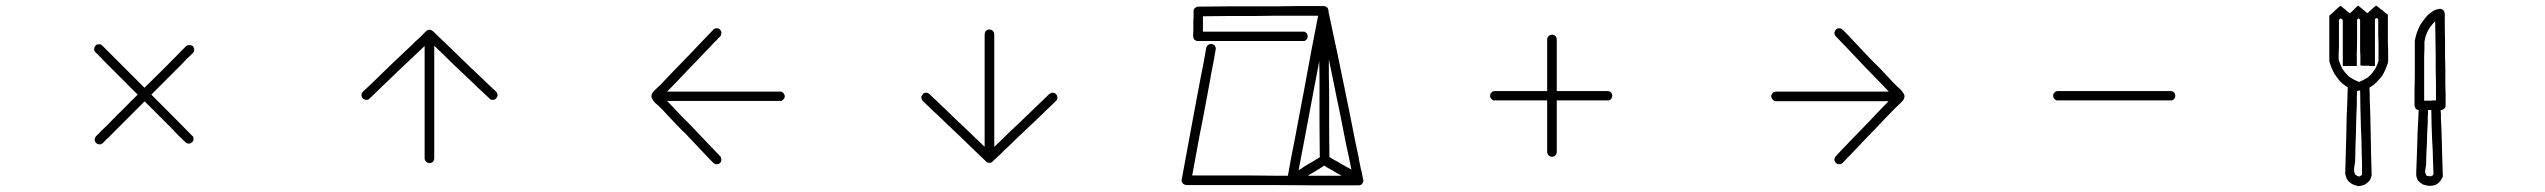

<svg xmlns="http://www.w3.org/2000/svg" viewBox="-20 -840 9040 682"><path d="M345.7 -332Q343.8 -330.1 340.8 -329.1Q338.9 -328.1 335.9 -327.1Q335 -327.1 334 -327.1Q332 -327.1 331.1 -327.1Q328.1 -328.1 326.2 -329.1Q323.2 -330.1 321.3 -332Q319.3 -334 318.4 -335.9Q317.4 -338.9 316.4 -341.8Q316.4 -343.8 316.4 -346.7Q317.4 -349.6 318.4 -351.6Q319.3 -354.5 321.3 -356.4Q332 -366.2 341.8 -377Q352.5 -386.7 363.3 -397.5Q371.1 -406.2 378.9 -414.1Q387.7 -421.9 395.5 -430.7Q420.9 -455.1 445.3 -480.5Q470.7 -504.9 495.1 -530.3Q532.2 -566.4 568.4 -602.5Q604.5 -638.7 640.6 -675.8Q642.6 -676.8 645.5 -678.7Q647.5 -679.7 650.4 -679.7Q652.3 -680.7 655.3 -679.7Q658.2 -679.7 660.2 -678.7Q663.1 -677.7 665 -675.8Q667 -673.8 668 -670.9Q668.9 -668.9 669.9 -666Q669.9 -664.1 669.9 -663.1Q669.9 -662.1 669.9 -661.1Q668.9 -658.2 668 -655.3Q667 -653.3 665 -651.4Q653.3 -639.6 641.6 -628.9Q630.9 -617.2 619.1 -605.5Q594.7 -581.1 569.3 -555.7Q544.9 -531.2 519.5 -505.9Q495.1 -481.4 469.7 -456.1Q445.3 -431.6 419.9 -406.2Q412.1 -398.4 403.3 -389.6Q395.5 -381.8 386.7 -373Q377 -363.3 366.2 -352.5Q355.5 -342.8 345.7 -332ZM319.3 -654.3Q317.4 -656.2 316.4 -658.2Q314.5 -661.1 314.5 -663.1Q314.5 -664.1 314.5 -665Q314.5 -667 314.5 -668.9Q315.4 -671.9 316.4 -673.8Q317.4 -675.8 319.3 -677.7Q321.3 -679.7 323.2 -681.6Q326.2 -682.6 329.1 -682.6Q330.1 -682.6 332 -682.6Q333 -682.6 334 -682.6Q336.9 -682.6 338.9 -681.6Q341.8 -679.7 343.8 -677.7Q353.5 -668 364.3 -657.2Q374 -647.5 384.8 -636.7Q392.6 -628.9 401.4 -620.1Q409.2 -612.3 418 -603.5Q442.4 -579.1 467.8 -553.7Q492.2 -529.3 517.6 -503.9Q553.7 -467.8 589.8 -431.6Q626 -395.5 662.1 -358.4Q664.1 -357.4 666 -354.5Q667 -352.5 667 -349.6Q668 -346.7 667 -343.8Q667 -341.8 666 -338.9Q664.1 -336.9 662.1 -335Q660.2 -333 658.2 -332Q656.2 -330.1 653.3 -330.1Q650.4 -330.1 647.5 -330.1Q645.5 -330.1 642.6 -332Q640.6 -333 638.7 -335Q627 -346.7 615.2 -357.4Q604.5 -369.1 592.8 -380.9Q568.4 -405.3 543 -430.7Q518.6 -455.1 493.2 -480.5Q468.8 -504.9 443.4 -529.3Q418.9 -554.7 393.6 -579.1Q385.7 -587.9 377 -595.7Q369.1 -604.5 360.4 -612.3Q350.6 -623 339.8 -633.8Q330.1 -643.6 319.3 -654.3Z M1494.1 -729.5Q1495.1 -730.5 1496.1 -731.4Q1498 -732.4 1499 -732.4Q1501 -733.4 1502 -733.4Q1503.9 -734.4 1505.9 -734.4Q1506.8 -734.4 1508.8 -733.4Q1510.7 -733.4 1511.7 -732.4Q1514.6 -731.4 1515.6 -730.5Q1517.6 -729.5 1517.6 -729.5Q1543 -705.1 1568.4 -680.7Q1593.8 -656.2 1619.1 -631.8Q1636.7 -615.2 1654.3 -597.7Q1671.9 -581.1 1689.5 -564.5Q1703.1 -551.8 1715.8 -539.1Q1728.5 -527.3 1742.2 -514.6Q1744.1 -512.7 1745.1 -509.8Q1746.1 -507.8 1747.1 -504.9Q1747.1 -503.9 1747.1 -502Q1747.1 -501 1747.1 -500Q1747.1 -497.1 1745.1 -495.1Q1744.1 -492.2 1742.2 -490.2Q1740.2 -488.3 1738.3 -487.3Q1736.3 -486.3 1733.4 -485.4Q1730.5 -485.4 1727.5 -485.4Q1725.6 -485.4 1722.7 -486.3Q1720.7 -488.3 1718.8 -490.2Q1710.9 -497.1 1704.1 -503.9Q1696.3 -510.7 1689.5 -517.6Q1683.6 -523.4 1677.7 -528.3Q1671.9 -534.2 1666 -540Q1648.4 -556.6 1630.9 -573.2Q1613.3 -589.8 1595.7 -606.4Q1573.2 -628.9 1550.8 -650.4Q1528.3 -671.9 1505.9 -693.4Q1495.1 -683.6 1485.4 -673.8Q1475.6 -664.1 1464.8 -654.3Q1447.3 -637.7 1429.7 -621.1Q1412.1 -604.5 1394.5 -587.9Q1369.1 -563.5 1343.8 -539.1Q1318.4 -514.6 1293 -490.2Q1291 -488.3 1288.1 -486.3Q1286.1 -485.4 1283.2 -485.4Q1280.3 -485.4 1278.3 -485.4Q1275.4 -486.3 1273.4 -487.3Q1270.5 -488.3 1268.6 -490.2Q1266.6 -492.2 1265.6 -495.1Q1264.6 -497.1 1264.6 -500Q1263.7 -501 1263.7 -502Q1263.7 -503.9 1264.6 -504.9Q1264.6 -507.8 1265.6 -509.8Q1267.6 -512.7 1269.5 -514.6Q1277.3 -522.5 1285.2 -529.3Q1293 -537.1 1301.8 -544.9Q1319.3 -561.5 1335.9 -578.1Q1353.5 -595.7 1371.1 -612.3Q1388.7 -628.9 1406.2 -645.5Q1423.8 -662.1 1441.4 -678.7Q1447.3 -684.6 1453.1 -690.4Q1459 -696.3 1464.8 -701.2Q1471.7 -708 1479.5 -714.8Q1486.3 -722.7 1494.1 -729.5ZM1522.5 -277.3Q1522.5 -274.4 1521.5 -272.5Q1520.5 -269.5 1519.5 -267.6Q1517.6 -265.6 1515.6 -263.7Q1513.7 -261.7 1510.7 -261.7Q1508.8 -260.7 1505.9 -260.7Q1502.9 -260.7 1500 -261.7Q1498 -261.7 1496.1 -263.7Q1493.2 -265.6 1492.2 -267.6Q1490.2 -269.5 1489.3 -272.5Q1488.3 -274.4 1488.3 -277.3Q1488.3 -292 1488.3 -305.7Q1488.3 -320.3 1488.3 -334Q1488.3 -345.7 1488.3 -357.4Q1488.3 -368.2 1488.3 -379.9Q1488.3 -414.1 1488.3 -448.2Q1488.3 -482.4 1488.3 -516.6Q1488.3 -567.4 1488.3 -617.2Q1488.3 -667 1488.3 -716.8Q1488.3 -719.7 1489.3 -721.7Q1490.2 -724.6 1492.2 -726.6Q1493.2 -729.5 1496.1 -730.5Q1498 -732.4 1500 -733.4Q1502.9 -734.4 1505.9 -734.4Q1508.8 -734.4 1510.7 -733.4Q1513.7 -732.4 1515.6 -730.5Q1517.6 -729.5 1519.5 -726.6Q1520.5 -724.6 1521.5 -721.7Q1522.5 -719.7 1522.5 -716.8Q1522.5 -701.2 1522.5 -685.5Q1522.5 -669.9 1522.5 -654.3Q1522.5 -620.1 1522.5 -585.9Q1522.5 -551.8 1522.5 -516.6Q1522.5 -482.4 1522.5 -448.2Q1522.5 -414.1 1522.5 -379.9Q1522.5 -368.2 1522.5 -357.4Q1522.5 -345.7 1522.5 -334Q1522.5 -320.3 1522.5 -305.7Q1522.5 -292 1522.5 -277.3Z M2334 -498Q2343.8 -488.3 2353.5 -477.5Q2363.3 -467.8 2373 -457Q2389.6 -439.5 2406.2 -421.9Q2423.8 -405.3 2440.4 -387.7Q2464.8 -361.3 2489.3 -335.9Q2513.7 -310.5 2538.1 -285.2Q2540 -283.2 2541 -281.2Q2542 -278.3 2542 -275.4Q2543 -273.4 2542 -270.5Q2542 -267.6 2541 -265.6Q2539.1 -262.7 2537.1 -260.7Q2535.2 -258.8 2533.2 -257.8Q2530.3 -256.8 2528.3 -256.8Q2526.4 -256.8 2525.4 -256.8Q2524.4 -256.8 2522.5 -256.8Q2519.5 -256.8 2517.6 -258.8Q2514.6 -259.8 2513.7 -261.7Q2505.9 -269.5 2498 -277.3Q2490.2 -286.1 2482.4 -293.9Q2465.8 -311.5 2449.2 -329.1Q2432.6 -346.7 2416 -364.3Q2398.4 -380.9 2381.8 -398.4Q2365.2 -416 2348.6 -433.6Q2342.8 -439.5 2337.9 -445.3Q2332 -451.2 2326.2 -457Q2319.3 -464.8 2311.5 -470.7Q2302.7 -477.5 2298.8 -486.3Q2289.1 -504.9 2304.7 -518.6Q2320.3 -533.2 2329.1 -542Q2345.7 -559.6 2362.3 -577.1Q2379.9 -594.7 2396.5 -612.3Q2413.1 -629.9 2429.7 -646.5Q2446.3 -664.1 2462.9 -681.6Q2475.6 -695.3 2488.3 -708Q2501 -721.7 2513.7 -734.4Q2514.6 -736.3 2517.6 -737.3Q2519.5 -739.3 2522.5 -739.3Q2524.4 -739.3 2525.4 -739.3Q2526.4 -739.3 2528.3 -739.3Q2530.3 -739.3 2533.2 -738.3Q2535.2 -737.3 2537.1 -735.4Q2539.1 -733.4 2541 -730.5Q2542 -728.5 2542 -725.6Q2543 -722.7 2542 -720.7Q2542 -717.8 2541 -714.8Q2540 -712.9 2538.1 -710.9Q2531.2 -704.1 2524.4 -696.3Q2516.6 -689.5 2509.8 -681.6Q2504.9 -675.8 2499 -669.9Q2493.2 -664.1 2487.3 -658.2Q2470.7 -640.6 2454.1 -623Q2437.5 -605.5 2420.9 -588.9Q2404.3 -571.3 2387.7 -553.7Q2370.1 -536.1 2353.5 -518.6Q2348.6 -513.7 2343.8 -507.8Q2338.9 -502.9 2334 -498ZM2750 -514.6Q2752.9 -514.6 2755.9 -514.6Q2757.8 -513.7 2759.8 -511.7Q2762.7 -510.7 2763.7 -507.8Q2765.6 -505.9 2766.6 -502.9Q2767.6 -501 2767.6 -498Q2767.6 -495.1 2766.6 -493.2Q2765.6 -490.2 2763.7 -488.3Q2762.7 -485.4 2759.8 -484.4Q2757.8 -482.4 2755.9 -481.4Q2752.9 -481.4 2750 -481.4Q2736.3 -481.4 2721.7 -481.4Q2708 -481.4 2693.4 -481.4Q2681.6 -481.4 2670.9 -481.4Q2659.2 -481.4 2647.5 -481.4Q2613.3 -481.4 2579.1 -481.4Q2544.9 -481.4 2510.7 -481.4Q2460.9 -481.4 2411.1 -481.4Q2360.4 -481.4 2310.5 -481.4Q2308.6 -481.4 2305.7 -481.4Q2302.7 -482.4 2300.8 -484.4Q2298.8 -485.4 2296.9 -488.3Q2294.9 -490.2 2294.9 -493.2Q2293.9 -495.1 2293.9 -498Q2293.9 -501 2294.9 -502.9Q2294.9 -505.9 2296.9 -507.8Q2298.8 -510.7 2300.8 -511.7Q2302.7 -513.7 2305.7 -514.6Q2308.6 -514.6 2310.5 -514.6Q2326.2 -514.6 2341.8 -514.6Q2357.4 -514.6 2374 -514.6Q2408.2 -514.6 2442.4 -514.6Q2476.6 -514.6 2510.7 -514.6Q2544.9 -514.6 2579.1 -514.6Q2613.3 -514.6 2647.5 -514.6Q2659.2 -514.6 2670.9 -514.6Q2681.6 -514.6 2693.4 -514.6Q2708 -514.6 2721.7 -514.6Q2736.3 -514.6 2750 -514.6Z M3505.9 -266.6Q3504.9 -265.6 3503.9 -264.6Q3502 -263.7 3501 -262.7Q3499 -262.7 3498 -261.7Q3496.1 -261.7 3494.1 -261.7Q3493.2 -261.7 3491.2 -261.7Q3489.3 -262.7 3488.3 -262.7Q3485.4 -263.7 3484.4 -265.6Q3482.4 -266.6 3482.4 -266.6Q3457 -291 3431.6 -315.4Q3406.2 -339.8 3380.9 -364.3Q3363.3 -380.9 3345.7 -397.5Q3328.1 -414.1 3310.5 -431.6Q3296.9 -443.4 3284.2 -456.1Q3271.5 -468.8 3257.8 -481.4Q3255.9 -483.4 3254.9 -485.4Q3253.9 -488.3 3252.9 -490.2Q3252.9 -492.2 3252.9 -494.1Q3252.9 -495.1 3252.9 -496.1Q3252.9 -499 3254.9 -501Q3255.9 -502.9 3257.8 -504.9Q3259.8 -507.8 3261.7 -508.8Q3263.7 -509.8 3266.6 -510.7Q3269.5 -510.7 3272.5 -510.7Q3274.4 -509.8 3277.3 -508.8Q3279.3 -507.8 3281.2 -505.9Q3289.1 -499 3295.9 -492.2Q3303.7 -485.4 3310.5 -478.5Q3316.4 -472.7 3322.3 -466.8Q3328.1 -460.9 3334 -456.1Q3351.6 -439.5 3369.1 -421.9Q3386.7 -405.3 3404.3 -388.7Q3426.8 -367.2 3449.2 -345.7Q3471.7 -324.2 3494.1 -302.7Q3504.9 -312.5 3514.6 -321.3Q3524.4 -331.1 3535.2 -340.8Q3552.7 -358.4 3570.3 -375Q3587.9 -391.6 3605.5 -408.2Q3630.9 -432.6 3656.2 -457Q3681.6 -481.4 3707 -505.9Q3709 -507.8 3711.9 -508.8Q3713.9 -509.8 3716.8 -510.7Q3719.7 -510.7 3721.7 -510.7Q3724.6 -509.8 3726.6 -508.8Q3729.5 -507.8 3731.4 -504.9Q3733.4 -502.9 3734.4 -501Q3735.4 -499 3735.4 -496.1Q3736.3 -495.1 3736.3 -494.1Q3736.3 -492.2 3735.4 -490.2Q3735.4 -488.3 3734.4 -485.4Q3732.4 -483.4 3730.5 -481.4Q3722.7 -473.6 3714.8 -465.8Q3707 -458 3698.2 -450.2Q3680.7 -433.6 3664.1 -417Q3646.5 -400.4 3628.9 -383.8Q3611.3 -367.2 3593.8 -350.6Q3576.2 -333 3558.6 -316.4Q3552.7 -310.5 3546.9 -305.7Q3541 -299.8 3535.2 -293.9Q3528.3 -287.1 3520.5 -280.3Q3513.7 -273.4 3505.9 -266.6ZM3477.5 -717.8Q3477.5 -720.7 3478.5 -723.6Q3479.5 -726.6 3480.5 -728.5Q3482.4 -730.5 3484.4 -732.4Q3486.3 -733.4 3489.3 -734.4Q3491.2 -735.4 3494.1 -735.4Q3497.1 -735.4 3500 -734.4Q3502 -733.4 3503.9 -732.4Q3506.8 -730.5 3507.8 -728.5Q3509.8 -726.6 3510.7 -723.6Q3511.7 -720.7 3511.7 -717.8Q3511.7 -704.1 3511.7 -689.5Q3511.7 -675.8 3511.7 -661.1Q3511.7 -650.4 3511.7 -638.7Q3511.7 -627 3511.7 -615.2Q3511.7 -581.1 3511.7 -546.9Q3511.7 -512.7 3511.7 -478.5Q3511.7 -428.7 3511.7 -378.9Q3511.7 -329.1 3511.7 -278.3Q3511.7 -276.4 3510.7 -273.4Q3509.8 -270.5 3507.8 -268.6Q3506.8 -266.6 3503.9 -264.6Q3502 -263.7 3500 -262.7Q3497.1 -261.7 3494.1 -261.7Q3491.2 -261.7 3489.3 -262.7Q3486.3 -263.7 3484.4 -264.6Q3482.4 -266.6 3480.5 -268.6Q3479.5 -270.5 3478.5 -273.4Q3477.5 -276.4 3477.5 -278.3Q3477.5 -294.9 3477.5 -310.5Q3477.5 -326.2 3477.5 -341.8Q3477.5 -376 3477.5 -410.2Q3477.5 -444.3 3477.5 -478.5Q3477.5 -512.7 3477.5 -546.9Q3477.5 -581.1 3477.5 -615.2Q3477.5 -627 3477.5 -638.7Q3477.5 -650.4 3477.5 -661.1Q3477.5 -675.8 3477.5 -689.5Q3477.5 -704.1 3477.5 -717.8Z M4780.3 -237.3Q4771.5 -281.2 4771.5 -281.2Q4771.5 -281.2 4760.7 -331.1Q4754.9 -361.3 4749 -390.6Q4743.2 -419.9 4737.3 -449.2Q4727.5 -494.1 4718.8 -539.1Q4710 -584 4700.2 -628.9Q4700.2 -599.6 4700.2 -570.3Q4700.2 -542 4701.2 -512.7Q4701.2 -455.1 4701.2 -397.5Q4701.2 -339.8 4702.1 -282.2Q4706.1 -280.3 4709 -278.3Q4712.9 -275.4 4716.8 -273.4Q4726.6 -268.6 4736.3 -262.7Q4745.1 -256.8 4754.9 -252Q4758.8 -250 4761.7 -248Q4764.6 -246.1 4768.6 -244.1Q4771.5 -242.2 4774.4 -241.2Q4777.3 -239.3 4780.3 -237.3ZM4684.6 -252Q4679.7 -249 4674.8 -246.1Q4670.9 -243.2 4666 -240.2Q4657.2 -235.4 4648.4 -229.5Q4638.7 -223.6 4629.9 -218.8Q4628.9 -217.8 4627.9 -216.8Q4627 -216.8 4626 -215.8Q4655.3 -215.8 4685.5 -215.8Q4715.8 -215.8 4745.1 -215.8Q4742.2 -217.8 4742.2 -217.8Q4742.2 -217.8 4731.4 -223.6Q4721.7 -229.5 4711.9 -235.4Q4702.1 -240.2 4692.4 -246.1Q4690.4 -248 4688.5 -249Q4686.5 -250 4684.6 -252ZM4770.5 -456.1Q4776.4 -426.8 4782.2 -397.5Q4788.1 -367.2 4793.9 -337.9Q4804.7 -288.1 4805.7 -283.2Q4805.7 -279.3 4813.5 -242.2Q4815.4 -235.4 4817.4 -226.6Q4818.4 -217.8 4821.3 -207Q4821.3 -205.1 4821.3 -206.1Q4821.3 -206.1 4820.3 -206.1Q4821.3 -205.1 4821.3 -204.1Q4822.3 -202.1 4823.2 -199.2Q4823.2 -196.3 4822.3 -193.4Q4821.3 -191.4 4819.3 -188.5Q4818.4 -186.5 4816.4 -184.6Q4813.5 -183.6 4811.5 -182.6Q4808.6 -182.6 4805.7 -181.6Q4731.4 -181.6 4658.2 -181.6Q4584 -181.6 4510.7 -182.6Q4461.9 -182.6 4413.1 -182.6Q4364.3 -182.6 4316.4 -182.6Q4255.9 -182.6 4256.8 -182.6Q4257.8 -182.6 4194.3 -182.6Q4192.4 -182.6 4190.4 -183.6Q4188.5 -183.6 4186.5 -184.6Q4185.5 -185.5 4183.6 -186.5Q4182.6 -187.5 4180.7 -189.5Q4179.7 -190.4 4178.7 -192.4Q4177.7 -193.4 4177.7 -195.3Q4176.8 -198.2 4176.8 -200.2Q4176.8 -200.2 4176.8 -201.2Q4177.7 -203.1 4177.7 -203.1Q4187.5 -255.9 4197.3 -309.6Q4207 -362.3 4216.8 -415Q4223.6 -452.1 4230.5 -488.3Q4237.3 -524.4 4244.1 -560.5Q4250 -587.9 4254.9 -615.2Q4259.8 -642.6 4264.6 -669.9Q4265.6 -672.9 4266.6 -674.8Q4267.6 -676.8 4269.5 -678.7Q4271.5 -680.7 4274.4 -681.6Q4276.4 -683.6 4279.3 -683.6Q4282.2 -683.6 4285.2 -683.6Q4287.1 -682.6 4290 -681.6Q4292 -680.7 4293.9 -678.7Q4295.9 -676.8 4296.9 -673.8Q4297.9 -671.9 4298.8 -668.9Q4298.8 -666 4297.9 -663.1Q4295.9 -648.4 4293 -633.8Q4290 -618.2 4287.1 -603.5Q4285.2 -590.8 4282.2 -579.1Q4280.3 -566.4 4278.3 -554.7Q4271.5 -518.6 4264.6 -481.4Q4257.8 -445.3 4251 -409.2Q4241.2 -361.3 4232.4 -312.5Q4223.6 -264.6 4214.8 -216.8Q4240.2 -216.8 4265.6 -216.8Q4291 -216.8 4316.4 -216.8Q4364.3 -216.8 4413.1 -216.8Q4461.9 -215.8 4510.7 -215.8Q4521.5 -215.8 4532.2 -215.8Q4543 -215.8 4554.7 -215.8Q4560.5 -248 4566.4 -280.3Q4572.3 -312.5 4579.1 -344.7Q4587.9 -391.6 4596.7 -438.5Q4605.5 -484.4 4614.3 -531.2Q4626 -594.7 4637.7 -658.2Q4650.4 -721.7 4662.1 -784.2Q4640.6 -784.2 4620.1 -784.2Q4598.6 -784.2 4578.1 -784.2Q4543 -784.2 4508.8 -784.2Q4473.6 -783.2 4439.5 -783.2Q4392.6 -783.2 4346.7 -783.2Q4299.8 -783.2 4252.9 -782.2Q4252.9 -782.2 4252.9 -781.2Q4252.9 -779.3 4252.9 -778.3Q4252.9 -771.5 4252.9 -764.6Q4252.9 -757.8 4252.9 -751Q4252.9 -745.1 4252.9 -739.3Q4252.9 -733.4 4252.9 -727.5Q4269.5 -727.5 4287.1 -727.5Q4304.7 -727.5 4322.3 -727.5Q4351.6 -727.5 4380.9 -727.5Q4409.2 -727.5 4438.5 -727.5Q4481.4 -727.5 4523.4 -727.5Q4565.4 -727.5 4608.4 -727.5Q4610.4 -727.5 4613.3 -727.5Q4616.2 -726.6 4618.2 -724.6Q4620.1 -723.6 4622.1 -720.7Q4624 -718.8 4624 -715.8Q4625 -713.9 4625 -710.9Q4625 -708 4624 -706.1Q4624 -703.1 4622.1 -701.2Q4620.1 -699.2 4618.2 -697.3Q4616.2 -695.3 4613.3 -694.3Q4610.4 -694.3 4608.4 -694.3Q4594.7 -694.3 4582 -694.3Q4568.4 -694.3 4554.7 -694.3Q4525.4 -694.3 4497.1 -694.3Q4467.8 -694.3 4438.5 -694.3Q4409.2 -694.3 4380.9 -694.3Q4351.6 -694.3 4322.3 -694.3Q4280.3 -694.3 4281.2 -694.3Q4281.2 -694.3 4235.4 -694.3Q4233.4 -694.3 4231.4 -694.3Q4230.5 -694.3 4228.5 -695.3Q4227.5 -696.3 4225.6 -697.3Q4224.6 -698.2 4222.7 -699.2Q4221.7 -700.2 4220.7 -701.2Q4219.7 -703.1 4219.7 -705.1Q4218.8 -707 4218.8 -709Q4217.8 -710.9 4217.8 -710.9Q4218.8 -721.7 4218.8 -731.4Q4218.8 -741.2 4218.8 -752Q4218.8 -758.8 4218.8 -765.6Q4218.8 -772.5 4219.7 -779.3Q4219.7 -789.1 4219.7 -789.1Q4219.7 -789.1 4219.7 -799.8Q4219.7 -801.8 4219.7 -802.7Q4220.7 -804.7 4220.7 -806.6Q4221.7 -807.6 4222.7 -809.6Q4223.6 -810.5 4224.6 -811.5Q4225.6 -812.5 4227.5 -813.5Q4228.5 -814.5 4230.5 -815.4Q4232.4 -816.4 4234.4 -816.4Q4236.3 -816.4 4236.3 -816.4Q4287.1 -816.4 4337.9 -817.4Q4388.7 -817.4 4439.5 -817.4Q4473.6 -817.4 4508.8 -817.4Q4543 -818.4 4578.1 -818.4Q4627 -818.4 4627 -818.4Q4627 -818.4 4681.6 -818.4Q4682.6 -818.4 4682.6 -818.4Q4683.6 -818.4 4683.6 -818.4Q4683.6 -818.4 4682.6 -818.4Q4680.7 -818.4 4683.6 -818.4Q4687.5 -818.4 4685.5 -818.4Q4684.6 -818.4 4684.6 -818.4Q4685.5 -817.4 4687.5 -817.4Q4688.5 -817.4 4690.4 -816.4Q4691.4 -815.4 4692.4 -814.5Q4693.4 -813.5 4693.4 -813.5Q4693.4 -813.5 4693.4 -813.5Q4694.3 -813.5 4695.3 -812.5Q4697.3 -810.5 4696.3 -811.5Q4695.3 -811.5 4695.3 -811.5Q4696.3 -810.5 4696.3 -810.5Q4697.3 -808.6 4698.2 -806.6Q4698.2 -804.7 4698.2 -804.7Q4699.2 -803.7 4699.2 -803.7Q4698.2 -803.7 4698.2 -803.7Q4699.2 -800.8 4699.2 -800.8Q4699.2 -800.8 4699.2 -796.9Q4714.8 -723.6 4730.5 -650.4Q4745.1 -577.1 4760.7 -503.9Q4762.7 -492.2 4765.6 -479.5Q4767.6 -467.8 4770.5 -456.1ZM4668 -281.2Q4668 -338.9 4667 -397.5Q4667 -455.1 4667 -512.7Q4667 -540 4667 -567.4Q4666 -595.7 4666 -623Q4658.2 -581.1 4658.2 -581.1Q4658.2 -581.1 4647.5 -525.4Q4638.7 -478.5 4629.9 -431.6Q4621.1 -384.8 4612.3 -337.9Q4607.4 -312.5 4602.5 -287.1Q4597.7 -260.7 4592.8 -235.4Q4597.7 -238.3 4602.5 -241.2Q4607.4 -244.1 4612.3 -248Q4621.1 -252.9 4629.9 -258.8Q4639.6 -263.7 4648.4 -269.5Q4651.4 -271.5 4654.3 -273.4Q4657.2 -275.4 4660.2 -276.4Q4662.1 -278.3 4664.1 -279.3Q4666 -280.3 4668 -281.2Z M5509.8 -299.8Q5509.8 -297.9 5508.8 -294.9Q5507.8 -292 5506.8 -290Q5504.9 -288.1 5502.9 -286.1Q5501 -284.2 5498 -284.2Q5496.1 -283.2 5493.2 -283.2Q5490.2 -283.2 5487.3 -284.2Q5485.4 -284.2 5483.4 -286.1Q5480.5 -288.1 5479.5 -290Q5477.5 -292 5476.6 -294.9Q5475.6 -297.9 5475.6 -299.8Q5475.6 -312.5 5475.6 -326.2Q5475.6 -338.9 5475.6 -351.6Q5475.6 -362.3 5475.6 -373Q5475.6 -382.8 5475.6 -393.6Q5475.6 -424.8 5475.6 -456.1Q5475.6 -487.3 5475.6 -518.6Q5475.6 -563.5 5475.6 -609.4Q5475.6 -654.3 5475.6 -700.2Q5475.6 -702.1 5476.6 -705.1Q5477.5 -708 5479.5 -710Q5480.5 -711.9 5483.4 -713.9Q5485.4 -715.8 5487.3 -715.8Q5490.2 -716.8 5493.2 -716.8Q5496.1 -716.8 5498 -715.8Q5501 -715.8 5502.9 -713.9Q5504.9 -711.9 5506.8 -710Q5507.8 -708 5508.8 -705.1Q5509.8 -702.1 5509.8 -700.2Q5509.8 -685.5 5509.8 -671.9Q5509.8 -657.2 5509.8 -642.6Q5509.8 -611.3 5509.8 -580.1Q5509.8 -548.8 5509.8 -518.6Q5509.8 -487.3 5509.8 -456.1Q5509.8 -424.8 5509.8 -393.6Q5509.8 -382.8 5509.8 -373Q5509.8 -362.3 5509.8 -351.6Q5509.8 -338.9 5509.8 -326.2Q5509.8 -312.5 5509.8 -299.8ZM5290 -483.4Q5287.1 -483.4 5285.2 -483.4Q5282.2 -484.4 5280.3 -486.3Q5278.3 -487.3 5276.4 -490.2Q5274.4 -492.2 5273.4 -495.1Q5273.4 -497.1 5273.4 -500Q5273.4 -502.9 5273.4 -504.9Q5274.4 -507.8 5276.4 -509.8Q5278.3 -511.7 5280.3 -513.7Q5282.2 -515.6 5285.2 -515.6Q5287.1 -516.6 5290 -516.6Q5302.7 -516.6 5315.4 -516.6Q5329.1 -516.6 5341.8 -516.6Q5352.5 -516.6 5362.3 -516.6Q5373 -516.6 5383.8 -516.6Q5414.1 -516.6 5445.3 -516.6Q5476.6 -516.6 5507.8 -516.6Q5553.7 -516.6 5598.6 -516.6Q5644.5 -516.6 5690.4 -516.6Q5692.4 -516.6 5695.3 -515.6Q5698.2 -515.6 5700.2 -513.7Q5702.1 -511.7 5704.1 -509.8Q5705.1 -507.8 5706.1 -504.9Q5707 -502.9 5707 -500Q5707 -497.1 5706.1 -495.1Q5705.1 -492.2 5704.1 -490.2Q5702.1 -487.3 5700.2 -486.3Q5698.2 -484.4 5695.3 -483.4Q5692.4 -483.4 5690.4 -483.4Q5675.8 -483.4 5661.1 -483.4Q5647.5 -483.4 5632.8 -483.4Q5601.6 -483.4 5570.3 -483.4Q5539.1 -483.4 5507.8 -483.4Q5476.6 -483.4 5445.3 -483.4Q5414.1 -483.4 5383.8 -483.4Q5373 -483.4 5362.3 -483.4Q5352.5 -483.4 5341.8 -483.4Q5329.1 -483.4 5315.4 -483.4Q5302.7 -483.4 5290 -483.4Z M6705.1 -498Q6695.3 -507.8 6685.5 -518.6Q6675.8 -528.3 6666 -539.1Q6649.4 -556.6 6631.8 -574.2Q6615.2 -590.8 6598.6 -608.4Q6574.2 -634.8 6549.8 -660.2Q6525.4 -685.5 6501 -710.9Q6499 -712.9 6498 -714.8Q6497.1 -717.8 6496.1 -720.7Q6496.1 -722.7 6496.1 -725.6Q6497.1 -728.5 6498 -730.5Q6500 -733.4 6502 -735.4Q6503.9 -737.3 6505.9 -738.3Q6507.8 -739.3 6510.7 -739.3Q6511.7 -739.3 6512.7 -739.3Q6514.6 -739.3 6516.6 -739.3Q6518.6 -739.3 6521.5 -737.3Q6523.4 -736.3 6525.4 -734.4Q6533.2 -726.6 6541 -718.8Q6548.8 -710 6556.6 -702.1Q6573.2 -684.6 6589.8 -667Q6606.4 -649.4 6623 -631.8Q6639.6 -615.2 6657.2 -597.7Q6673.8 -580.1 6690.4 -562.5Q6696.3 -556.6 6701.2 -550.8Q6707 -544.9 6712.9 -539.1Q6719.7 -531.2 6727.5 -525.4Q6735.4 -518.6 6740.2 -509.8Q6750 -491.2 6734.4 -477.5Q6718.8 -462.9 6710 -454.1Q6693.4 -436.5 6675.8 -418.9Q6659.2 -401.4 6642.6 -383.8Q6626 -366.2 6609.4 -349.6Q6592.8 -332 6576.2 -314.5Q6563.5 -300.8 6550.8 -288.1Q6538.1 -274.4 6525.4 -261.7Q6523.4 -259.8 6521.5 -258.8Q6518.6 -256.8 6516.6 -256.8Q6514.6 -256.8 6512.7 -256.8Q6511.7 -256.8 6510.7 -256.8Q6507.8 -256.8 6505.9 -257.8Q6503.9 -259.8 6502 -260.7Q6500 -262.7 6498 -265.6Q6497.1 -267.6 6496.1 -270.5Q6496.1 -273.4 6496.1 -275.4Q6497.1 -278.3 6498 -281.2Q6499 -283.2 6501 -285.2Q6507.8 -293 6514.6 -299.8Q6521.5 -306.6 6528.3 -314.5Q6534.2 -320.3 6540 -326.2Q6545.9 -332 6550.8 -337.9Q6568.4 -355.5 6585 -373Q6601.6 -390.6 6618.2 -407.2Q6634.8 -424.8 6651.4 -442.4Q6668 -460 6685.5 -477.5Q6690.4 -482.4 6695.3 -488.3Q6700.2 -493.2 6705.1 -498ZM6289.1 -480.5Q6286.1 -480.5 6283.2 -481.4Q6281.2 -482.4 6278.3 -484.4Q6276.4 -485.4 6275.4 -488.3Q6273.4 -490.2 6272.5 -492.2Q6271.5 -495.1 6271.5 -498Q6271.5 -501 6272.5 -502.9Q6273.4 -505.9 6275.4 -507.8Q6276.4 -509.8 6278.3 -511.7Q6281.2 -513.7 6283.2 -513.7Q6286.1 -514.6 6289.1 -514.6Q6302.7 -514.6 6317.4 -514.6Q6331.1 -514.6 6345.7 -514.6Q6357.4 -514.6 6368.2 -514.6Q6379.9 -514.6 6391.6 -514.6Q6425.8 -514.6 6460 -514.6Q6494.1 -514.6 6528.3 -514.6Q6578.1 -514.6 6627.9 -514.6Q6677.7 -514.6 6728.5 -514.6Q6730.5 -514.6 6733.4 -513.7Q6736.3 -513.7 6738.3 -511.7Q6740.2 -509.8 6742.2 -507.8Q6743.2 -505.9 6744.1 -502.9Q6745.1 -501 6745.1 -498Q6745.1 -495.1 6744.1 -492.2Q6743.2 -490.2 6742.2 -488.3Q6740.2 -485.4 6738.3 -484.4Q6736.3 -482.4 6733.4 -481.4Q6730.5 -480.5 6728.5 -480.5Q6712.9 -480.5 6696.3 -480.5Q6680.7 -480.5 6665 -480.5Q6630.9 -480.5 6596.7 -480.5Q6562.5 -480.5 6528.3 -480.5Q6494.1 -480.5 6460 -480.5Q6425.8 -480.5 6391.6 -480.5Q6379.9 -480.5 6368.2 -480.5Q6357.4 -480.5 6345.7 -480.5Q6331.1 -480.5 6317.4 -480.5Q6302.7 -480.5 6289.1 -480.5Z M7290 -483.4Q7287.1 -483.4 7285.2 -483.4Q7282.2 -484.4 7280.3 -486.3Q7278.3 -487.3 7276.4 -490.2Q7274.4 -492.2 7273.4 -495.1Q7273.4 -497.1 7273.4 -500Q7273.4 -502.9 7273.4 -504.9Q7274.4 -507.8 7276.4 -509.8Q7278.3 -511.7 7280.3 -513.7Q7282.2 -515.6 7285.2 -515.6Q7287.1 -516.6 7290 -516.6Q7302.7 -516.6 7315.4 -516.6Q7329.1 -516.6 7341.8 -516.6Q7352.5 -516.6 7362.3 -516.6Q7373 -516.6 7383.8 -516.6Q7414.1 -516.6 7445.3 -516.6Q7476.6 -516.6 7507.8 -516.6Q7553.7 -516.6 7598.6 -516.6Q7644.5 -516.6 7690.4 -516.6Q7692.4 -516.6 7695.3 -515.6Q7698.2 -515.6 7700.2 -513.7Q7702.1 -511.7 7704.1 -509.8Q7705.1 -507.8 7706.1 -504.9Q7707 -502.9 7707 -500Q7707 -497.1 7706.1 -495.1Q7705.1 -492.2 7704.1 -490.2Q7702.1 -487.3 7700.2 -486.3Q7698.2 -484.4 7695.3 -483.4Q7692.4 -483.4 7690.4 -483.4Q7675.8 -483.4 7661.1 -483.4Q7647.5 -483.4 7632.8 -483.4Q7601.6 -483.4 7570.3 -483.4Q7539.1 -483.4 7507.8 -483.4Q7476.6 -483.4 7445.3 -483.4Q7414.1 -483.4 7383.8 -483.4Q7373 -483.4 7362.3 -483.4Q7352.5 -483.4 7341.8 -483.4Q7329.1 -483.4 7315.4 -483.4Q7302.7 -483.4 7290 -483.4Z M8644.5 -808.6Q8646.5 -808.6 8648.4 -808.6Q8650.4 -808.6 8651.4 -807.6Q8653.3 -807.6 8655.3 -806.6Q8656.2 -805.7 8658.2 -804.7Q8659.2 -802.7 8660.2 -801.8Q8661.1 -799.8 8662.1 -798.8Q8663.1 -795.9 8663.1 -793.9Q8664.1 -792 8664.1 -792Q8664.1 -780.3 8664.1 -768.6Q8664.1 -756.8 8664.1 -745.1Q8664.1 -719.7 8665 -694.3Q8665 -668.9 8665 -643.6Q8666 -618.2 8666 -592.8Q8666 -567.4 8666 -542Q8667 -506.8 8667 -506.8Q8667 -506.8 8667 -466.8Q8667 -464.8 8667 -462.9Q8667 -461.9 8666 -460Q8665 -458 8665 -457Q8664.1 -456.1 8662.1 -454.1Q8661.1 -453.1 8660.2 -452.1Q8658.2 -451.2 8657.2 -451.2Q8654.3 -449.2 8652.3 -449.2Q8650.4 -449.2 8650.4 -449.2Q8641.6 -449.2 8632.8 -449.2Q8624 -449.2 8616.2 -449.2Q8609.4 -449.2 8603.5 -449.2Q8597.7 -449.2 8591.8 -449.2Q8583 -448.2 8583 -448.2Q8583 -448.2 8574.2 -448.2Q8572.3 -448.2 8570.3 -449.2Q8569.3 -449.2 8567.4 -450.2Q8566.4 -450.2 8564.5 -451.2Q8563.5 -452.1 8561.5 -453.1Q8560.5 -455.1 8559.6 -456.1Q8558.6 -457 8558.6 -459Q8556.6 -461.9 8556.6 -463.9Q8556.6 -465.8 8556.6 -465.8Q8556.6 -491.2 8556.6 -517.6Q8556.6 -543 8557.6 -569.3Q8557.6 -586.9 8557.6 -604.5Q8557.6 -622.1 8557.6 -639.6Q8557.6 -665 8557.6 -665Q8557.6 -665 8557.6 -693.4Q8557.6 -693.4 8557.6 -693.4Q8557.6 -693.4 8557.6 -693.4Q8557.6 -693.4 8557.6 -693.4Q8557.6 -694.3 8557.6 -694.3Q8557.6 -694.3 8557.6 -694.3Q8557.6 -694.3 8557.6 -694.3Q8557.6 -694.3 8557.6 -694.3Q8557.6 -695.3 8557.6 -695.3Q8560.5 -710 8564.5 -722.7Q8569.3 -736.3 8576.2 -750Q8582 -759.8 8589.8 -769.5Q8596.7 -779.3 8605.5 -788.1Q8613.3 -794.9 8621.1 -799.8Q8629.9 -805.7 8640.6 -807.6Q8641.6 -807.6 8642.6 -807.6Q8643.6 -808.6 8644.5 -808.6ZM8632.8 -483.4Q8632.8 -498 8632.8 -512.7Q8632.8 -527.3 8632.8 -542Q8631.8 -567.4 8631.8 -592.8Q8631.8 -618.2 8631.8 -643.6Q8630.9 -673.8 8630.9 -704.1Q8629.9 -734.4 8629.9 -764.6Q8629.9 -764.6 8629.9 -763.7Q8628.9 -763.7 8628.9 -763.7Q8622.1 -756.8 8616.2 -749Q8610.4 -742.2 8605.5 -733.4Q8600.6 -723.6 8596.7 -712.9Q8593.8 -703.1 8591.8 -691.4Q8591.8 -678.7 8591.8 -666Q8590.8 -652.3 8590.8 -639.6Q8590.8 -622.1 8590.8 -604.5Q8590.8 -586.9 8590.8 -569.3Q8590.8 -546.9 8590.8 -525.4Q8590.8 -503.9 8590.8 -482.4Q8590.8 -482.4 8590.8 -482.4Q8591.8 -482.4 8591.8 -482.4Q8597.7 -482.4 8603.5 -482.4Q8609.4 -482.4 8615.2 -482.4Q8619.1 -483.4 8623 -483.4Q8627 -483.4 8630.9 -483.4Q8631.8 -483.4 8632.8 -483.4Q8632.8 -483.4 8632.8 -483.4ZM8370.1 -220.7Q8370.1 -257.8 8370.1 -257.8Q8370.1 -257.8 8369.1 -292Q8368.2 -315.4 8368.2 -339.8Q8367.2 -363.3 8366.2 -387.7Q8365.2 -422.9 8364.3 -457Q8364.3 -492.2 8363.3 -527.3Q8363.3 -530.3 8363.3 -532.2Q8364.3 -535.2 8366.2 -537.1Q8367.2 -540 8369.1 -541Q8372.1 -543 8374 -543.9Q8377 -544.9 8379.9 -544.9Q8381.8 -544.9 8384.8 -543.9Q8387.7 -543 8389.6 -542Q8391.6 -540 8393.6 -538.1Q8394.5 -536.1 8395.5 -533.2Q8396.5 -531.2 8396.5 -528.3Q8397.5 -517.6 8397.5 -505.9Q8397.5 -495.1 8397.5 -484.4Q8398.4 -460 8399.4 -436.5Q8399.4 -412.1 8400.4 -388.7Q8401.4 -364.3 8401.4 -340.8Q8402.3 -316.4 8402.3 -292Q8403.3 -274.4 8403.3 -255.9Q8404.3 -237.3 8404.3 -218.8Q8404.3 -218.8 8404.3 -218.8Q8404.3 -217.8 8404.3 -217.8Q8403.3 -212.9 8401.4 -208Q8400.4 -203.1 8396.5 -198.2Q8393.6 -194.3 8389.6 -191.4Q8385.7 -188.5 8381.8 -185.5Q8376 -182.6 8369.1 -180.7Q8363.3 -179.7 8356.4 -178.7Q8356.4 -178.7 8355.5 -178.7Q8354.5 -178.7 8353.5 -179.7Q8348.6 -180.7 8343.8 -182.6Q8337.9 -184.6 8333 -187.5Q8329.1 -190.4 8325.2 -193.4Q8321.3 -196.3 8318.4 -201.2Q8315.4 -206.1 8313.5 -211.9Q8311.5 -216.8 8310.5 -222.7Q8310.5 -223.6 8310.5 -223.6Q8310.5 -224.6 8310.5 -224.6Q8311.5 -261.7 8312.5 -297.9Q8313.5 -335 8314.5 -371.1Q8315.4 -395.5 8315.4 -419.9Q8316.4 -443.4 8317.4 -467.8Q8317.4 -483.4 8318.4 -498Q8318.4 -513.7 8319.3 -528.3Q8319.3 -531.2 8320.3 -533.2Q8321.3 -536.1 8322.3 -538.1Q8324.2 -540 8326.2 -542Q8329.1 -543 8331.1 -543.9Q8334 -544.9 8336.9 -544.9Q8338.9 -544.9 8341.8 -543.9Q8343.8 -543 8346.7 -541Q8348.6 -539.1 8349.6 -537.1Q8351.6 -535.2 8352.5 -532.2Q8352.5 -530.3 8352.5 -527.3Q8352.5 -519.5 8352.5 -511.7Q8352.5 -503.9 8351.6 -495.1Q8351.6 -488.3 8351.6 -481.4Q8351.6 -473.6 8351.6 -466.8Q8350.6 -442.4 8349.6 -418.9Q8348.6 -394.5 8348.6 -370.1Q8347.7 -344.7 8346.7 -319.3Q8345.7 -293.9 8345.7 -268.6Q8345.7 -266.6 8342.8 -248Q8339.8 -230.5 8345.7 -220.7Q8346.7 -219.7 8347.7 -218.8Q8349.6 -217.8 8350.6 -216.8Q8352.5 -214.8 8354.5 -214.8Q8356.4 -213.9 8358.4 -212.9Q8360.4 -213.9 8362.3 -213.9Q8363.3 -214.8 8365.2 -215.8Q8366.2 -215.8 8367.2 -216.8Q8368.2 -216.8 8369.1 -217.8Q8369.1 -218.8 8370.1 -218.8Q8370.1 -219.7 8370.1 -219.7Q8370.1 -220.7 8370.1 -220.7Q8370.1 -220.7 8370.1 -220.7ZM8624 -220.7Q8623 -247.1 8623 -247.1Q8623 -247.1 8622.1 -271.5Q8621.1 -289.1 8621.1 -307.6Q8620.1 -325.2 8619.1 -343.8Q8618.2 -369.1 8617.2 -395.5Q8617.2 -421.9 8616.2 -448.2Q8616.2 -451.2 8616.2 -453.1Q8617.2 -456.1 8619.1 -458Q8620.1 -460 8622.1 -461.9Q8625 -463.9 8627 -464.8Q8629.9 -465.8 8631.8 -465.8Q8634.8 -465.8 8637.7 -464.8Q8639.6 -463.9 8642.6 -462.9Q8644.5 -460.9 8646.5 -459Q8647.5 -457 8648.4 -454.1Q8649.4 -452.1 8649.4 -449.2Q8650.4 -441.4 8650.4 -432.6Q8650.4 -424.8 8650.4 -416Q8651.4 -398.4 8652.3 -380.9Q8652.3 -362.3 8653.3 -344.7Q8654.3 -326.2 8654.3 -308.6Q8655.3 -291 8655.3 -272.5Q8656.2 -258.8 8656.2 -244.1Q8657.2 -230.5 8657.2 -215.8Q8657.2 -214.8 8657.2 -214.8Q8657.2 -213.9 8657.2 -212.9Q8655.3 -208 8652.3 -204.1Q8650.4 -199.2 8646.5 -195.3Q8643.6 -191.4 8639.6 -188.5Q8635.7 -185.5 8631.8 -183.6Q8626 -181.6 8621.1 -180.7Q8615.2 -179.7 8609.4 -179.7Q8609.4 -179.7 8609.4 -179.7Q8609.4 -179.7 8609.4 -179.7Q8603.5 -180.7 8597.7 -181.6Q8592.8 -182.6 8586.9 -184.6Q8582 -187.5 8578.1 -190.4Q8574.2 -193.4 8570.3 -197.3Q8566.4 -203.1 8564.5 -209Q8562.5 -214.8 8562.5 -221.7Q8562.5 -221.7 8562.5 -222.7Q8562.5 -222.7 8562.5 -222.7Q8563.5 -250 8564.5 -277.3Q8565.4 -304.7 8566.4 -332Q8567.4 -350.6 8567.4 -368.2Q8568.4 -386.7 8569.3 -404.3Q8569.3 -416 8570.3 -426.8Q8570.3 -438.5 8571.3 -449.2Q8571.3 -452.1 8572.3 -454.1Q8573.2 -457 8574.2 -459Q8576.2 -460.9 8578.1 -462.9Q8581.1 -463.9 8583 -464.8Q8585.9 -465.8 8588.9 -465.8Q8590.8 -465.8 8593.8 -464.8Q8596.7 -463.9 8598.6 -461.9Q8600.6 -460 8601.6 -458Q8603.5 -456.1 8604.5 -453.1Q8604.5 -450.2 8604.5 -448.2Q8604.5 -442.4 8604.5 -436.5Q8604.5 -430.7 8603.5 -423.8Q8603.5 -418.9 8603.5 -414.1Q8603.5 -408.2 8603.5 -403.3Q8602.5 -384.8 8601.6 -367.2Q8600.6 -348.6 8600.6 -331.1Q8599.6 -311.5 8598.6 -293Q8597.7 -273.4 8597.7 -254.9Q8596.7 -246.1 8594.7 -236.3Q8592.8 -226.6 8597.7 -218.8Q8597.7 -217.8 8598.6 -216.8Q8599.6 -216.8 8600.6 -215.8Q8602.5 -214.8 8605.5 -214.8Q8608.4 -213.9 8611.3 -213.9Q8612.3 -213.9 8614.3 -213.9Q8616.2 -213.9 8617.2 -214.8Q8618.2 -214.8 8619.1 -215.8Q8620.1 -215.8 8621.1 -216.8Q8622.1 -217.8 8622.1 -218.8Q8623 -219.7 8623 -220.7Q8623 -220.7 8623 -220.7Q8623 -220.7 8624 -220.7ZM8388.7 -793Q8390.6 -794.9 8393.6 -796.9Q8395.5 -798.8 8397.5 -800.8Q8399.4 -801.8 8401.4 -803.7Q8402.3 -805.7 8404.3 -806.6Q8408.2 -810.5 8412.1 -813.5Q8416 -817.4 8419.9 -820.3Q8422.9 -818.4 8425.8 -816.4Q8428.7 -813.5 8431.6 -811.5Q8433.6 -809.6 8436.5 -807.6Q8439.5 -805.7 8442.4 -803.7Q8444.3 -801.8 8445.3 -800.8Q8447.3 -798.8 8449.2 -797.9Q8452.1 -794.9 8455.1 -793Q8458 -790 8461.9 -788.1Q8461.9 -786.1 8461.9 -784.2Q8461.9 -782.2 8461.9 -780.3Q8461.9 -763.7 8461.9 -746.1Q8461.9 -729.5 8461.9 -712.9Q8461.9 -700.2 8461.9 -686.5Q8461.9 -672.9 8462.9 -660.2Q8462.9 -649.4 8462.9 -639.6Q8462.9 -628.9 8462.9 -619.1Q8462.9 -618.2 8461.9 -617.2Q8461.9 -617.2 8461.9 -616.2Q8458 -604.5 8453.1 -592.8Q8448.2 -582 8441.4 -570.3Q8434.6 -561.5 8427.7 -554.7Q8420.9 -546.9 8413.1 -540Q8403.3 -532.2 8393.6 -527.3Q8383.8 -522.5 8373 -517.6Q8370.1 -516.6 8368.2 -516.6Q8365.2 -516.6 8362.3 -517.6Q8361.3 -517.6 8361.3 -518.6Q8360.4 -518.6 8360.4 -519.5Q8359.4 -518.6 8358.4 -518.6Q8358.4 -517.6 8357.4 -517.6Q8354.5 -516.6 8352.5 -516.6Q8349.6 -516.6 8346.7 -517.6Q8343.8 -518.6 8341.8 -519.5Q8338.9 -520.5 8335.9 -521.5Q8326.2 -526.4 8317.4 -531.2Q8307.6 -537.1 8299.8 -543.9Q8291 -551.8 8285.2 -559.6Q8278.3 -568.4 8272.5 -577.1Q8266.6 -587.9 8261.7 -599.6Q8256.8 -611.3 8253.9 -623Q8253.9 -624 8253.9 -624Q8253.9 -625 8253.9 -626Q8253.9 -642.6 8253.9 -660.2Q8253.9 -676.8 8253.9 -694.3Q8253.9 -706.1 8253.9 -717.8Q8253.9 -729.5 8253.9 -741.2Q8253.9 -752 8253.9 -762.7Q8253.9 -773.4 8253.9 -784.2Q8255.9 -786.1 8256.8 -787.1Q8258.8 -788.1 8259.8 -789.1Q8262.7 -792 8264.6 -793.9Q8267.6 -796.9 8270.5 -798.8Q8271.5 -800.8 8273.4 -801.8Q8275.4 -803.7 8277.3 -805.7Q8281.2 -808.6 8285.2 -812.5Q8289.1 -816.4 8293 -819.3Q8295.9 -817.4 8298.8 -815.4Q8301.8 -812.5 8304.7 -810.5Q8307.6 -808.6 8310.5 -806.6Q8312.5 -803.7 8315.4 -801.8Q8317.4 -799.8 8319.3 -798.8Q8321.3 -796.9 8323.2 -795.9Q8324.2 -794.9 8325.2 -793.9Q8326.2 -793 8327.1 -793Q8329.1 -793.9 8330.1 -795.9Q8332 -796.9 8334 -798.8Q8335 -800.8 8336.9 -801.8Q8338.9 -803.7 8340.8 -805.7Q8344.7 -809.6 8348.6 -813.5Q8352.5 -816.4 8356.4 -820.3Q8359.4 -818.4 8362.3 -815.4Q8365.2 -813.5 8368.2 -810.5Q8371.1 -808.6 8373 -806.6Q8376 -803.7 8378.9 -801.8Q8380.9 -800.8 8381.8 -798.8Q8383.8 -796.9 8385.7 -795.9Q8386.7 -794.9 8386.7 -794.9Q8387.7 -793.9 8387.7 -793.9Q8388.7 -793.9 8388.7 -793Q8388.7 -793 8388.7 -793ZM8327.1 -630.9Q8325.2 -632.8 8322.3 -634.8Q8320.3 -636.7 8318.4 -639.6Q8318.4 -639.6 8319.3 -639.6Q8320.3 -639.6 8321.3 -639.6Q8322.3 -639.6 8323.2 -639.6Q8325.2 -639.6 8326.2 -639.6Q8327.1 -639.6 8329.1 -639.6Q8330.1 -639.6 8331.1 -639.6Q8332 -639.6 8333 -639.6Q8334 -639.6 8335 -639.6Q8332 -636.7 8327.1 -630.9ZM8287.1 -627.9Q8290 -619.1 8293 -611.3Q8296.9 -602.5 8300.8 -594.7Q8305.7 -587.9 8310.5 -582Q8315.4 -576.2 8321.3 -570.3Q8329.1 -563.5 8338.9 -558.6Q8347.7 -553.7 8357.4 -549.8Q8358.4 -548.8 8358.4 -548.8Q8359.4 -548.8 8359.4 -547.9Q8360.4 -548.8 8360.4 -548.8Q8361.3 -549.8 8361.3 -549.8Q8364.3 -550.8 8366.2 -551.8Q8368.2 -552.7 8370.1 -553.7Q8376 -555.7 8380.9 -559.6Q8386.7 -562.5 8391.6 -565.4Q8397.5 -571.3 8402.3 -576.2Q8408.2 -582 8412.1 -588.9Q8418 -596.7 8421.9 -605.5Q8425.8 -614.3 8428.7 -624Q8428.7 -632.8 8428.7 -641.6Q8428.7 -650.4 8428.7 -660.2Q8428.7 -672.9 8428.7 -686.5Q8428.7 -699.2 8427.7 -712.9Q8427.7 -727.5 8427.7 -742.2Q8427.7 -756.8 8427.7 -771.5Q8425.8 -772.5 8424.8 -774.4Q8422.9 -775.4 8420.9 -776.4Q8420.9 -776.4 8420.9 -775.4Q8419.9 -775.4 8419.9 -775.4Q8418.9 -774.4 8418 -773.4Q8417 -772.5 8416 -771.5Q8416 -764.6 8416 -756.8Q8416 -750 8416 -743.2Q8416 -730.5 8416 -718.8Q8416 -706.1 8416 -694.3Q8416 -671.9 8416 -649.4Q8416 -627.9 8416 -605.5Q8411.1 -605.5 8407.2 -605.5Q8402.3 -605.5 8398.4 -605.5Q8397.5 -605.5 8396.5 -605.5Q8395.5 -606.4 8394.5 -606.4Q8392.6 -606.4 8391.6 -606.4Q8389.6 -606.4 8388.7 -606.4Q8382.8 -606.4 8376 -606.4Q8370.1 -606.4 8364.3 -607.4Q8364.3 -611.3 8364.3 -615.2Q8364.3 -619.1 8364.3 -623Q8364.3 -631.8 8364.3 -641.6Q8363.3 -650.4 8363.3 -659.2Q8363.3 -671.9 8363.3 -683.6Q8363.3 -695.3 8363.3 -708Q8363.3 -723.6 8363.3 -739.3Q8363.3 -754.9 8363.3 -770.5Q8361.3 -771.5 8360.4 -772.5Q8359.4 -773.4 8358.4 -775.4Q8357.4 -774.4 8357.4 -774.4Q8357.4 -774.4 8357.4 -774.4Q8355.5 -773.4 8354.5 -772.5Q8353.5 -770.5 8352.5 -769.5Q8352.5 -762.7 8352.5 -754.9Q8352.5 -748 8352.5 -741.2Q8352.5 -728.5 8352.5 -716.8Q8352.5 -705.1 8352.5 -692.4Q8352.5 -670.9 8351.6 -649.4Q8351.6 -627 8351.6 -605.5Q8347.7 -605.5 8343.8 -605.5Q8338.9 -605.5 8335 -605.5Q8334 -605.5 8333 -605.5Q8332 -605.5 8331.1 -605.5Q8330.1 -605.5 8328.1 -605.5Q8327.1 -605.5 8326.2 -605.5Q8319.3 -605.5 8313.5 -605.5Q8307.6 -605.5 8301.8 -605.5Q8301.8 -610.4 8301.8 -614.3Q8301.8 -618.2 8301.8 -623Q8301.8 -631.8 8301.8 -640.6Q8301.8 -649.4 8301.8 -659.2Q8301.8 -670.9 8301.8 -682.6Q8301.8 -695.3 8301.8 -707Q8301.8 -722.7 8301.8 -738.3Q8301.8 -753.9 8301.8 -769.5Q8299.8 -771.5 8297.9 -772.5Q8295.9 -773.4 8294.9 -775.4Q8293.9 -774.4 8293.9 -774.4Q8293 -774.4 8293 -773.4Q8292 -772.5 8290 -771.5Q8289.1 -770.5 8288.1 -769.5Q8288.1 -762.7 8288.1 -754.9Q8288.1 -748 8288.1 -741.2Q8288.1 -729.5 8288.1 -717.8Q8288.1 -706.1 8288.1 -694.3Q8288.1 -682.6 8288.1 -670.9Q8287.1 -659.2 8287.1 -647.5Q8287.1 -642.6 8287.1 -637.7Q8287.1 -632.8 8287.1 -627.9ZM8397.5 -637.7Q8395.5 -635.7 8390.6 -630.9Q8387.7 -633.8 8381.8 -639.6Q8381.8 -639.6 8381.8 -640.6Q8383.8 -640.6 8385.7 -640.6Q8387.7 -639.6 8389.6 -639.6Q8390.6 -639.6 8392.6 -639.6Q8393.6 -639.6 8395.5 -639.6Q8395.5 -639.6 8396.5 -639.6Q8396.5 -639.6 8397.5 -639.6Q8397.5 -639.6 8397.5 -639.6Q8397.5 -639.6 8397.5 -639.6Q8397.5 -639.6 8397.5 -638.7Q8397.5 -638.7 8397.5 -637.7Z"/></svg>

Font: LetsEatIcons
Style: Regular
Weight: 400
Designer: Swedish Technologies
Foundry: Swedish Technologies
Version: Version 1.26.0